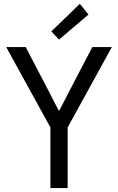

<svg xmlns="http://www.w3.org/2000/svg" viewBox="-20 -960 602 980"><path d="M237.3 0V-309.6L11.7 -719.7H111.3L205.1 -540L279.3 -396.5H283.2L357.4 -540L451.2 -719.7H550.8L325.2 -309.6V0ZM281.2 -757.8 242.2 -799.8 387.7 -940.4 431.6 -885.7Z"/></svg>

Font: Reddit Mono
Style: Regular
Weight: 400
Monospace: yes
Designer: Stephen Hutchings
Foundry: Reddit
Version: Version 1.014; ttfautohint (v1.8.4.7-5d5b)